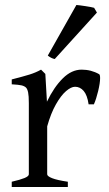

<svg xmlns="http://www.w3.org/2000/svg" viewBox="-20 -747 436 767"><path d="M334 -330.1Q328.6 -367.2 314.2 -383.8Q299.8 -400.4 279.8 -400.4Q264.2 -400.4 243.9 -383.1Q223.6 -365.7 203.4 -330.1Q183.1 -294.4 168.5 -242.2V-50.8Q168.5 -43 188.2 -35.2Q208 -27.3 251 -21V0H26.9V-21Q61 -28.8 78.1 -35.9Q95.2 -43 95.2 -50.8V-335Q95.2 -364.3 92.3 -377.9Q89.4 -391.6 84 -397Q77.6 -403.3 65.9 -406Q54.2 -408.7 26.9 -410.2V-429.7Q72.8 -441.4 97.9 -449.2Q123 -457 144 -468.8L161.1 -451.7L167.5 -340.8Q195.8 -399.4 231 -434.1Q266.1 -468.8 306.2 -468.8Q344.2 -468.8 376 -450.7Q379.9 -448.2 379.9 -435.1Q379.9 -415.5 372.1 -383.1Q364.3 -350.6 355 -330.1ZM170.9 -524.9 285.2 -727.1Q297.9 -726.1 321.8 -722.4Q345.7 -718.8 356 -715.8L367.2 -696.8L198.7 -511.2Q185.1 -513.7 170.9 -524.9Z"/></svg>

Font: David Libre
Style: Regular
Weight: 400
Version: Version 1.000